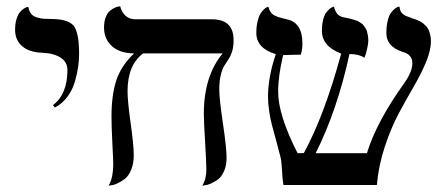

<svg xmlns="http://www.w3.org/2000/svg" viewBox="-20 -580 1404 602"><path d="M151.9 -242.7 146 -250.5Q191.4 -284.2 191.4 -360.8Q191.4 -385.3 170.2 -399.2Q148.9 -413.1 112.3 -414.6Q71.8 -416 49.6 -435.1Q27.3 -454.1 27.3 -486.8Q27.3 -505.9 31.7 -520Q36.1 -534.2 42 -541.3Q47.9 -548.3 54 -552.5Q60.1 -556.6 64.5 -557.6L68.8 -558.6Q70.8 -545.4 77.4 -537.1Q84 -528.8 95.7 -525.4Q107.4 -522 116 -521.2Q124.5 -520.5 139.6 -520.5Q193.4 -520.5 210.7 -499.5Q228 -478.5 228 -410.6Q228 -391.1 225.1 -370.8Q222.2 -350.6 215.1 -325Q208 -299.3 191.7 -277.1Q175.3 -254.9 151.9 -242.7Z M667.5 -298.8Q667.5 -270 679 -193.1Q690.4 -116.2 690.4 -85.4Q690.4 -61.5 682.6 -43.7Q674.8 -25.9 663.6 -17.6Q652.3 -9.3 641.1 -4.4Q629.9 0.5 622.1 1L614.3 2Q627 -17.6 627 -49.3Q627 -70.3 623 -136Q619.1 -201.7 619.1 -222.7Q619.1 -341.8 678.2 -412.6H428.7Q379.9 -376 379.9 -293.9Q379.9 -263.2 389.6 -193.8Q399.4 -124.5 399.4 -93.3Q399.4 -67.4 391.4 -47.9Q383.3 -28.3 371.6 -19.3Q359.9 -10.3 348.1 -4.9Q336.4 0.5 328.6 1L320.3 2Q335 -20.5 335 -67.9Q335 -79.1 332.3 -130.9Q329.6 -182.6 329.6 -215.3Q329.6 -281.7 344.5 -327.6Q359.4 -373.5 400.4 -412.6Q355 -413.1 330.6 -435.5Q306.2 -458 306.2 -493.7Q306.2 -512.2 311.3 -525.6Q316.4 -539.1 324 -545.4Q331.5 -551.8 339.1 -555.4Q346.7 -559.1 352.1 -559.6L356.9 -560.1Q361.3 -542 373.5 -530.8Q385.7 -519.5 405.3 -519.5H644.5Q712.4 -519.5 712.4 -454.1Q712.4 -433.6 707.8 -418.7Q703.1 -403.8 696.5 -394.3Q689.9 -384.8 683.3 -374Q676.8 -363.3 672.1 -344.5Q667.5 -325.7 667.5 -298.8Z M1331.1 -451.7Q1331.1 -421.4 1315.4 -384.3Q1299.8 -347.2 1276.6 -307.4Q1253.4 -267.6 1229.7 -223.4Q1206.1 -179.2 1186.5 -120.1Q1167 -61 1161.6 0H868.7Q865.7 -16.1 864.3 -44.7Q862.8 -73.2 859.9 -85.9Q854.5 -106.9 845.5 -140.4Q836.4 -173.8 832 -190.7Q827.6 -207.5 824 -231.4Q820.3 -255.4 820.3 -276.4Q820.3 -337.9 844.7 -410.2Q783.7 -428.7 783.7 -476.6Q783.7 -497.1 787.6 -513.2Q791.5 -529.3 796.9 -537.6Q802.2 -545.9 807.9 -551Q813.5 -556.2 817.4 -557.6L821.3 -559.1Q826.2 -541 836.9 -533.7Q847.7 -526.4 879.4 -519.5Q928.2 -509.3 928.2 -443.8Q928.2 -424.8 923.3 -408.7Q908.2 -408.7 891.6 -408Q875 -407.2 867.7 -407.2Q852.1 -341.8 852.1 -292.5Q852.1 -219.2 913.1 -99.6L932.6 -100.1Q997.1 -217.8 1049.8 -412.1Q989.3 -434.6 989.3 -483.4Q989.3 -502.9 993.2 -518.1Q997.1 -533.2 1002.7 -540.5Q1008.3 -547.9 1013.9 -552.5Q1019.5 -557.1 1023.4 -558.1L1027.3 -559.1Q1028.8 -551.3 1032 -545.2Q1035.2 -539.1 1037.8 -535.9Q1040.5 -532.7 1045.7 -530Q1050.8 -527.3 1053.7 -526.6Q1056.6 -525.9 1062.7 -524.7Q1068.8 -523.4 1070.8 -522.9Q1071.8 -522.9 1078.6 -521.2Q1085.4 -519.5 1087.2 -518.8Q1088.9 -518.1 1095.5 -516.1Q1102.1 -514.2 1104.2 -512.5Q1106.4 -510.7 1111.8 -507.6Q1117.2 -504.4 1119.6 -501Q1122.1 -497.6 1125.5 -492.4Q1128.9 -487.3 1130.6 -481.7Q1132.3 -476.1 1133.5 -468.5Q1134.8 -460.9 1134.8 -452.1Q1134.8 -442.4 1130.6 -424.8Q1126.5 -407.2 1122.6 -398.9Q1105.5 -410.6 1075.7 -410.6Q1037.1 -233.4 969.7 -99.6H1130.4Q1160.2 -197.3 1247.1 -318.8Q1272.9 -355 1272.9 -381.8Q1272.9 -387.7 1271.7 -392.6Q1270.5 -397.5 1267.8 -401.1Q1265.1 -404.8 1262.7 -407.2Q1260.3 -409.7 1256.3 -411.6Q1252.4 -413.6 1250.5 -414.6Q1248.5 -415.5 1244.6 -416.7Q1240.7 -418 1240.2 -418Q1191.4 -435.1 1191.4 -475.6Q1191.4 -498 1195.6 -514.9Q1199.7 -531.7 1205.8 -539.8Q1211.9 -547.9 1218 -552.7Q1224.1 -557.6 1228.5 -558.6L1232.4 -559.1Q1233.4 -551.3 1235.8 -545.4Q1238.3 -539.6 1243.9 -535.6Q1249.5 -531.7 1251.5 -530.5Q1253.4 -529.3 1262.7 -526.4L1271.5 -522.9Q1272 -522.9 1278.1 -520.8Q1284.2 -518.6 1287.1 -517.6Q1290 -516.6 1296.6 -513.2Q1303.2 -509.8 1307.1 -506.6Q1311 -503.4 1316.2 -497.8Q1321.3 -492.2 1324 -486.1Q1326.7 -480 1328.9 -470.9Q1331.1 -461.9 1331.1 -451.7Z"/></svg>

Font: Libertinage
Style: b
Weight: 400
Designer: OSP
Foundry: OSP
Version: Version 1.0; 2008; OFL relea